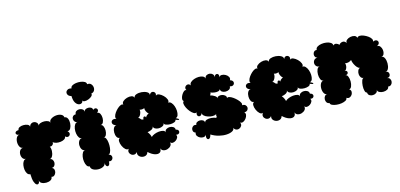

<svg xmlns="http://www.w3.org/2000/svg" viewBox="-69 -1208 3496 1676"><g transform="rotate(-15 1679.5 -370.0)"><path d="M70 -95Q54 -95 44 -109Q34 -123 31 -143.5Q28 -164 31 -185Q34 -206 44 -220Q54 -234 70 -234Q49 -234 39 -249Q29 -264 29 -284Q29 -304 39 -319Q49 -334 70 -334Q50 -334 40 -352Q30 -370 30 -393.5Q30 -417 40 -435Q50 -453 70 -453Q49 -453 41.5 -463Q34 -473 41.5 -483Q49 -493 70 -493Q70 -508 85.5 -516Q101 -524 122 -524Q143 -524 159 -517Q175 -510 175 -495Q180 -513 192.5 -520.5Q205 -528 219 -525.5Q233 -523 242.5 -512.5Q252 -502 250 -485Q254 -497 270.5 -503Q287 -509 306.5 -508.5Q326 -508 340.5 -501Q355 -494 356 -480Q353 -502 371.5 -515Q390 -528 415.5 -531.5Q441 -535 462 -526.5Q483 -518 486 -497Q505 -496 513.5 -477Q522 -458 520.5 -433.5Q519 -409 509 -390.5Q499 -372 480 -373Q496 -359 493 -345Q490 -331 476.5 -326Q463 -321 447 -335Q447 -320 433 -311Q419 -302 398.5 -299.5Q378 -297 359 -301Q340 -305 330 -316Q333 -301 321.5 -290.5Q310 -280 296 -283Q305 -267 304 -241.5Q303 -216 292.5 -196.5Q282 -177 264 -178Q281 -178 290 -166Q299 -154 299 -138.5Q299 -123 290 -111Q281 -99 264 -99Q279 -94 283.5 -80.5Q288 -67 283.5 -52.5Q279 -38 268 -29Q257 -20 242 -25Q242 -6 225 3.5Q208 13 185 13Q162 13 144.5 3.5Q127 -6 127 -25Q127 -6 119 2.5Q111 11 99.5 5Q88 -1 79.5 -25Q71 -49 70 -95Z M593 -661Q572 -666 564 -679Q556 -692 559.5 -704.5Q563 -717 576 -724Q589 -731 611 -725Q611 -740 625 -748.5Q639 -757 660 -760Q681 -763 702.5 -760Q724 -757 738 -748.5Q752 -740 752 -725Q773 -728 785 -716.5Q797 -705 800 -687.5Q803 -670 794.5 -655Q786 -640 766 -637Q771 -625 759.5 -613.5Q748 -602 729.5 -594.5Q711 -587 694.5 -587.5Q678 -588 674 -600Q674 -584 662 -577Q650 -570 634 -575.5Q618 -581 606 -601.5Q594 -622 593 -661ZM588 -27Q572 -27 563 -42Q554 -57 550.5 -79Q547 -101 550.5 -123Q554 -145 563 -159.5Q572 -174 588 -174Q568 -174 558 -190.5Q548 -207 548 -228Q548 -249 558 -265.5Q568 -282 588 -282Q571 -282 561 -297Q551 -312 547.5 -334Q544 -356 547.5 -378Q551 -400 561 -414.5Q571 -429 588 -429Q570 -429 561.5 -439.5Q553 -450 552.5 -463.5Q552 -477 561 -487Q570 -497 588 -497Q588 -515 600.5 -523.5Q613 -532 629.5 -531.5Q646 -531 658 -522Q670 -513 670 -495Q670 -510 681 -517Q692 -524 707 -524Q722 -524 733.5 -517Q745 -510 745 -495Q760 -507 771.5 -502Q783 -497 784.5 -485Q786 -473 771 -461Q789 -461 797.5 -444Q806 -427 806 -405Q806 -383 797.5 -366.5Q789 -350 771 -350Q787 -350 795 -333Q803 -316 803 -294Q803 -272 795 -255Q787 -238 771 -238Q783 -238 790.5 -222.5Q798 -207 800.5 -183.5Q803 -160 800.5 -137Q798 -114 790.5 -98.5Q783 -83 771 -83Q793 -79 798 -63.5Q803 -48 793 -34.5Q783 -21 761 -25Q761 0 751 8.5Q741 17 731 8.5Q721 0 721 -25Q721 -4 701.5 7Q682 18 655.5 17.5Q629 17 609 6Q589 -5 588 -27Z M1107 -18Q1101 3 1085 9.5Q1069 16 1051.5 11.5Q1034 7 1023 -7Q1012 -21 1018 -42Q1007 -27 992 -25.5Q977 -24 964.5 -33Q952 -42 948.5 -56.5Q945 -71 957 -87Q942 -80 927 -93.5Q912 -107 902 -129.5Q892 -152 892 -172Q892 -192 907 -199Q889 -199 880 -216Q871 -233 871 -256Q871 -279 880 -296Q889 -313 906 -313Q879 -321 874 -337Q869 -353 881.5 -364Q894 -375 921 -367Q912 -375 915.5 -390.5Q919 -406 931 -423Q943 -440 958 -453.5Q973 -467 987.5 -473Q1002 -479 1011 -471Q1006 -488 1020.5 -501Q1035 -514 1057 -520.5Q1079 -527 1098 -523.5Q1117 -520 1122 -503Q1123 -522 1144.5 -529.5Q1166 -537 1192.5 -535Q1219 -533 1239 -522Q1259 -511 1257 -492Q1265 -511 1279.5 -512.5Q1294 -514 1303.5 -503Q1313 -492 1306 -473Q1317 -484 1335.5 -476.5Q1354 -469 1371.5 -452Q1389 -435 1396.5 -416Q1404 -397 1393 -386Q1408 -389 1420.5 -376Q1433 -363 1440.5 -342Q1448 -321 1449 -298.5Q1450 -276 1444 -259Q1438 -242 1422 -239Q1451 -226 1448 -219.5Q1445 -213 1416 -226Q1416 -213 1399.5 -206.5Q1383 -200 1362 -200Q1341 -200 1324.5 -206.5Q1308 -213 1308 -226Q1308 -209 1293 -200.5Q1278 -192 1258.5 -191.5Q1239 -191 1224 -199.5Q1209 -208 1209 -224Q1210 -207 1192.5 -196.5Q1175 -186 1153 -184Q1163 -172 1169.5 -158.5Q1176 -145 1178 -134Q1188 -145 1208 -153Q1228 -161 1249 -163Q1270 -165 1286.5 -160.5Q1303 -156 1306 -142Q1306 -159 1319.5 -168Q1333 -177 1351 -177Q1369 -177 1382.5 -168Q1396 -159 1396 -142Q1416 -138 1420 -125.5Q1424 -113 1415 -103.5Q1406 -94 1387 -98Q1396 -85 1390 -71.5Q1384 -58 1370.5 -48.5Q1357 -39 1342.5 -38Q1328 -37 1319 -49Q1325 -30 1313.5 -16Q1302 -2 1283 4Q1264 10 1246.5 4.5Q1229 -1 1223 -20Q1225 7 1208.5 17Q1192 27 1164.5 18.5Q1137 10 1107 -18ZM1148 -301Q1148 -321 1159 -323.5Q1170 -326 1174 -311Q1177 -320 1186 -328Q1195 -336 1205 -339Q1193 -348 1185 -365Q1177 -382 1180 -395Q1171 -390 1158.5 -389Q1146 -388 1137 -392Q1140 -381 1136 -366Q1132 -351 1123.5 -339Q1115 -327 1104 -326Q1117 -323 1123.5 -312Q1130 -301 1148 -301Z M1677 -23Q1671 4 1659 10Q1647 16 1639.5 5Q1632 -6 1638 -32Q1631 -17 1615 -15.5Q1599 -14 1583.5 -21.5Q1568 -29 1559.5 -42.5Q1551 -56 1558 -72Q1542 -77 1537.5 -89.5Q1533 -102 1537.5 -114.5Q1542 -127 1553.5 -134Q1565 -141 1581 -135Q1581 -150 1593 -157.5Q1605 -165 1620.5 -165Q1636 -165 1648 -157.5Q1660 -150 1660 -135Q1663 -150 1681 -156Q1699 -162 1723 -160Q1747 -158 1766 -149Q1767 -156 1772 -160Q1767 -169 1772 -182Q1761 -173 1740 -173Q1719 -173 1697.5 -180Q1676 -187 1663 -199Q1650 -211 1653 -225Q1646 -205 1633 -202Q1620 -199 1612 -209.5Q1604 -220 1611 -241Q1600 -233 1585.5 -241.5Q1571 -250 1556.5 -267Q1542 -284 1532 -304Q1522 -324 1520 -341Q1518 -358 1529 -365Q1518 -371 1519.5 -387Q1521 -403 1530.5 -420Q1540 -437 1552.5 -447Q1565 -457 1576 -451Q1566 -468 1574.5 -481Q1583 -494 1598 -495.5Q1613 -497 1624 -480Q1621 -496 1633.5 -508Q1646 -520 1666 -527Q1686 -534 1707.5 -534.5Q1729 -535 1745 -528Q1761 -521 1764 -505Q1766 -524 1779.5 -531.5Q1793 -539 1808.5 -537Q1824 -535 1835 -524Q1846 -513 1843 -495Q1849 -514 1860.5 -517.5Q1872 -521 1880 -512Q1888 -503 1882 -484Q1890 -499 1907 -499Q1924 -499 1940.5 -490Q1957 -481 1965.5 -466Q1974 -451 1965 -436Q1988 -429 1991.5 -414Q1995 -399 1983.5 -388.5Q1972 -378 1950 -385Q1950 -367 1936 -358.5Q1922 -350 1904 -350Q1886 -350 1872.5 -358.5Q1859 -367 1859 -385Q1856 -373 1841.5 -369Q1827 -365 1808 -367.5Q1789 -370 1772 -377Q1773 -364 1763 -353Q1785 -348 1804 -335Q1823 -322 1818 -309Q1821 -323 1835 -328Q1849 -333 1865 -329.5Q1881 -326 1892 -316Q1903 -306 1900 -292Q1907 -300 1922.5 -295.5Q1938 -291 1955.5 -278.5Q1973 -266 1988 -250.5Q2003 -235 2010 -220.5Q2017 -206 2010 -198Q2031 -199 2041 -189Q2051 -179 2051.5 -166Q2052 -153 2042.5 -143Q2033 -133 2013 -132Q2025 -123 2022.5 -107Q2020 -91 2008.5 -76Q1997 -61 1982.5 -54.5Q1968 -48 1955 -57Q1963 -39 1956 -26Q1949 -13 1935 -7Q1921 -1 1906.5 -6Q1892 -11 1885 -28Q1887 -10 1867.5 1Q1848 12 1816 14Q1784 16 1747.5 7Q1711 -2 1677 -23Z M2320 -18Q2314 3 2298 9.5Q2282 16 2264.5 11.5Q2247 7 2236 -7Q2225 -21 2231 -42Q2220 -27 2205 -25.5Q2190 -24 2177.5 -33Q2165 -42 2161.5 -56.5Q2158 -71 2170 -87Q2155 -80 2140 -93.5Q2125 -107 2115 -129.5Q2105 -152 2105 -172Q2105 -192 2120 -199Q2102 -199 2093 -216Q2084 -233 2084 -256Q2084 -279 2093 -296Q2102 -313 2119 -313Q2092 -321 2087 -337Q2082 -353 2094.5 -364Q2107 -375 2134 -367Q2125 -375 2128.5 -390.5Q2132 -406 2144 -423Q2156 -440 2171 -453.5Q2186 -467 2200.5 -473Q2215 -479 2224 -471Q2219 -488 2233.5 -501Q2248 -514 2270 -520.5Q2292 -527 2311 -523.5Q2330 -520 2335 -503Q2336 -522 2357.5 -529.5Q2379 -537 2405.5 -535Q2432 -533 2452 -522Q2472 -511 2470 -492Q2478 -511 2492.5 -512.5Q2507 -514 2516.5 -503Q2526 -492 2519 -473Q2530 -484 2548.5 -476.5Q2567 -469 2584.5 -452Q2602 -435 2609.5 -416Q2617 -397 2606 -386Q2621 -389 2633.5 -376Q2646 -363 2653.5 -342Q2661 -321 2662 -298.5Q2663 -276 2657 -259Q2651 -242 2635 -239Q2664 -226 2661 -219.5Q2658 -213 2629 -226Q2629 -213 2612.5 -206.5Q2596 -200 2575 -200Q2554 -200 2537.5 -206.5Q2521 -213 2521 -226Q2521 -209 2506 -200.5Q2491 -192 2471.5 -191.5Q2452 -191 2437 -199.5Q2422 -208 2422 -224Q2423 -207 2405.5 -196.5Q2388 -186 2366 -184Q2376 -172 2382.5 -158.5Q2389 -145 2391 -134Q2401 -145 2421 -153Q2441 -161 2462 -163Q2483 -165 2499.5 -160.5Q2516 -156 2519 -142Q2519 -159 2532.5 -168Q2546 -177 2564 -177Q2582 -177 2595.5 -168Q2609 -159 2609 -142Q2629 -138 2633 -125.5Q2637 -113 2628 -103.5Q2619 -94 2600 -98Q2609 -85 2603 -71.5Q2597 -58 2583.5 -48.5Q2570 -39 2555.5 -38Q2541 -37 2532 -49Q2538 -30 2526.5 -16Q2515 -2 2496 4Q2477 10 2459.5 4.5Q2442 -1 2436 -20Q2438 7 2421.5 17Q2405 27 2377.5 18.5Q2350 10 2320 -18ZM2361 -301Q2361 -321 2372 -323.5Q2383 -326 2387 -311Q2390 -320 2399 -328Q2408 -336 2418 -339Q2406 -348 2398 -365Q2390 -382 2393 -395Q2384 -390 2371.5 -389Q2359 -388 2350 -392Q2353 -381 2349 -366Q2345 -351 2336.5 -339Q2328 -327 2317 -326Q2330 -323 2336.5 -312Q2343 -301 2361 -301Z M2753 -19Q2737 -20 2729 -32Q2721 -44 2721.5 -60Q2722 -76 2730.5 -87.5Q2739 -99 2755 -99Q2736 -99 2726 -117.5Q2716 -136 2716 -160.5Q2716 -185 2726 -203.5Q2736 -222 2755 -222Q2737 -222 2728.5 -241.5Q2720 -261 2720 -286Q2720 -311 2728.5 -330.5Q2737 -350 2755 -350Q2734 -350 2723.5 -362Q2713 -374 2713 -389.5Q2713 -405 2723.5 -417Q2734 -429 2755 -429Q2740 -432 2734 -443Q2728 -454 2730 -467Q2732 -480 2741 -488.5Q2750 -497 2765 -495Q2765 -512 2780 -522Q2795 -532 2818 -535.5Q2841 -539 2863.5 -535.5Q2886 -532 2901 -522Q2916 -512 2916 -495Q2928 -508 2943.5 -503.5Q2959 -499 2969 -487Q2979 -503 3000 -505.5Q3021 -508 3034 -485Q3031 -502 3044.5 -513.5Q3058 -525 3078 -529Q3098 -533 3115 -527.5Q3132 -522 3135 -505Q3142 -517 3158.5 -517.5Q3175 -518 3194.5 -510Q3214 -502 3231 -490Q3248 -478 3256.5 -464Q3265 -450 3258 -438Q3280 -448 3293 -440Q3306 -432 3304.5 -416.5Q3303 -401 3281 -391Q3299 -393 3310 -379Q3321 -365 3323.5 -345.5Q3326 -326 3319 -309.5Q3312 -293 3294 -291Q3313 -291 3322.5 -270.5Q3332 -250 3332 -223Q3332 -196 3322.5 -175.5Q3313 -155 3294 -155Q3315 -155 3321.5 -141Q3328 -127 3321.5 -113Q3315 -99 3294 -99Q3312 -97 3319.5 -84.5Q3327 -72 3325 -57.5Q3323 -43 3312.5 -33Q3302 -23 3284 -25Q3284 -9 3268.5 -0.5Q3253 8 3232.5 8Q3212 8 3196.5 -0.5Q3181 -9 3181 -25Q3181 -7 3168 2.5Q3155 12 3137.5 12.5Q3120 13 3107 4.5Q3094 -4 3093 -23Q3081 -23 3075.5 -43Q3070 -63 3071.5 -89Q3073 -115 3080 -134.5Q3087 -154 3099 -154Q3083 -154 3074 -166.5Q3065 -179 3064 -196Q3063 -213 3069.5 -228Q3076 -243 3090 -247Q3077 -248 3065 -261.5Q3053 -275 3043.5 -294.5Q3034 -314 3032 -333Q3020 -323 3003.5 -319Q2987 -315 2974 -319Q2979 -307 2977 -292Q2975 -277 2968 -266Q2961 -255 2949 -256Q2967 -256 2972.5 -246.5Q2978 -237 2972.5 -227Q2967 -217 2949 -217Q2964 -217 2972 -198Q2980 -179 2980 -154Q2980 -129 2972 -109.5Q2964 -90 2949 -90Q2964 -81 2965 -66.5Q2966 -52 2958 -39Q2950 -26 2936 -20.5Q2922 -15 2907 -25Q2907 -10 2892 -1.5Q2877 7 2854.5 10.5Q2832 14 2809 11.5Q2786 9 2770 1.5Q2754 -6 2753 -19Z"/></g></svg>

Font: Rubik Bubbles
Style: Regular
Weight: 400
Designer: Hubert and Fischer, NaN
Foundry: Hubert and Fischer, NaN
Version: Version 2.200